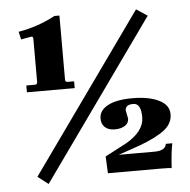

<svg xmlns="http://www.w3.org/2000/svg" viewBox="-48 -659 721 727"><g transform="rotate(-5 312.5 -295.0)"><path d="M325.2 -209Q325.2 -238.8 357.4 -256.8Q390.1 -274.9 452.1 -274.9Q514.2 -274.9 552.7 -255.9Q590.8 -237.3 590.8 -202.1Q590.8 -167 559.6 -142.6Q528.3 -118.2 463.9 -94.2L381.8 -65.9H517.1Q560.1 -65.9 563 -91.8H587.9Q581.1 -63 577.1 2Q569.3 0 539.1 0H335L332 -64L412.1 -106Q482.9 -146 482.9 -200.2Q482.9 -254.4 452.1 -252.9Q423.3 -252.9 422.9 -231L429.2 -199.2Q429.2 -182.6 414.6 -172.9Q399.9 -163.1 375.5 -163.1Q351.1 -163.1 337.9 -175.8Q324.7 -188.5 325.2 -209ZM495.1 -608.9 537.1 -581.1 107.9 21 67.9 -9.8ZM88.9 -357.9Q97.7 -357.9 98.1 -367.2V-532.2Q98.1 -542 88.9 -540L51.8 -533.2L44.9 -563Q118.2 -575.2 185.1 -610.8H204.1V-367.2Q204.1 -358.4 212.9 -357.9H237.8V-332H56.2V-357.9Z"/></g></svg>

Font: Unna-Bold
Style: Bold
Weight: 700
Designer: Jorge de Buen U.
Foundry: Omnibus-Type
Version: Version 2.006;PS 002.006;hotconv 1.0.70;makeotf.lib2.5.58329